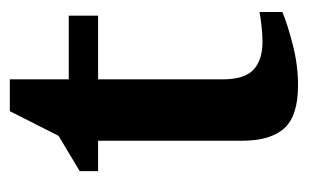

<svg xmlns="http://www.w3.org/2000/svg" viewBox="-134 -480 606 377"><g transform="rotate(-90 168.5 -291.0)"><path d="M334 -39.1Q311 -29.3 270.5 -18.8Q230 -8.3 189.9 -8.3Q129.9 -8.3 105.5 -35.4Q81.1 -62.5 81.1 -119.1V-400.9H21.5V-437L90.8 -478.5L139.2 -574.2H201.7V-458.5H326.7V-400.9H201.7V-156.2Q201.7 -113.3 220.7 -95.7Q239.7 -78.1 275.4 -78.1Q291 -78.1 307.9 -80.1Q324.7 -82 334 -84Z"/></g></svg>

Font: Annapurna SIL
Style: Bold
Weight: 700
Designer: Peter Martin, Annie Olsen
Foundry: SIL International
Version: Version 2.000